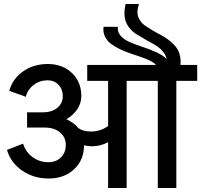

<svg xmlns="http://www.w3.org/2000/svg" viewBox="-20 -945 1012 966"><path d="M523.9 1V-230Q486.8 -209 441.9 -209Q424.8 -209 402.8 -213.9Q402.8 -140.1 353 -93.5Q303.2 -46.9 225.1 -46.9Q149.4 -46.9 91.3 -86.9Q33.2 -127 15.1 -190.9L96.2 -222.2Q108.4 -180.7 143.6 -154.8Q178.7 -128.9 223.1 -128.9Q262.2 -128.9 286.6 -153.1Q311 -177.2 311 -215.8Q311 -254.9 281.7 -279.1Q252.4 -303.2 205.1 -303.2H116.2V-379.9H195.8Q241.2 -379.9 268.6 -402.8Q295.9 -425.8 295.9 -460.9Q295.9 -495.6 274.4 -518.3Q252.9 -541 219.2 -541Q180.2 -541 149.7 -517.8Q119.1 -494.6 109.9 -458L26.9 -487.8Q42 -547.4 95.2 -585.2Q148.4 -623 220.2 -623Q294.4 -623 341.8 -577.9Q389.2 -532.7 389.2 -461.9Q389.2 -425.8 368.7 -395.3Q348.1 -364.7 314 -345.2Q353.5 -326.7 374 -300.8Q398.4 -283.2 437 -283.2Q484.9 -283.2 523.9 -311V-538.1H418.9V-618.2H765.1Q755.4 -629.4 734.1 -639.9Q712.9 -650.4 688 -658.7Q663.1 -667 635.3 -676.5Q607.4 -686 582.5 -698Q557.6 -710 537.8 -724.9Q518.1 -739.7 507.8 -761.7Q497.6 -783.7 501 -810.1H573.2Q569.8 -783.7 587.9 -763.9Q606 -744.1 637.2 -731.2Q668.5 -718.3 702.1 -707.3Q735.8 -696.3 769.3 -680.9Q802.7 -665.5 818.8 -647Q814 -669.9 797.1 -688.7Q780.3 -707.5 759 -719.5Q737.8 -731.4 712.9 -745.4Q688 -759.3 666.7 -772.7Q645.5 -786.1 628.9 -807.6Q612.3 -829.1 607.7 -856.2Q603 -883.3 611.8 -924.8H679.2Q669.9 -897 671.6 -878.2Q673.3 -859.4 684.1 -842.8Q694.8 -826.2 711.2 -815.2Q727.5 -804.2 747.8 -792Q768.1 -779.8 788.6 -769.5Q809.1 -759.3 828.1 -744.4Q847.2 -729.5 861.6 -713.1Q876 -696.8 883.3 -672.1Q890.6 -647.5 888.2 -618.2H972.2V-538.1H867.2V1H773.9V-538.1H617.2V1Z"/></svg>

Font: LT Superior Med
Style: Regular
Weight: 500
Designer: Daniel Lyons
Foundry: LyonsType
Version: Version 1.000